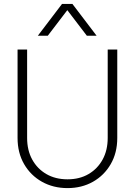

<svg xmlns="http://www.w3.org/2000/svg" viewBox="-20 -952 690 984"><path d="M326 12Q253 12 195 -20.5Q137 -53 103.5 -111Q70 -169 70 -245V-698H119V-245Q119 -182 145 -134.5Q171 -87 217.5 -60Q264 -33 326 -33Q388 -33 434 -60Q480 -87 506 -134.5Q532 -182 532 -245V-698H581V-245Q581 -169 547.5 -111Q514 -53 456.5 -20.5Q399 12 326 12ZM174 -769 298 -932H351L475 -769H425L325 -900L225 -769Z"/></svg>

Font: Azeret Mono Thin
Style: Regular
Weight: 100
Designer: Martin Vácha
Foundry: Displaay
Version: Version 1.002